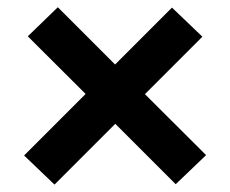

<svg xmlns="http://www.w3.org/2000/svg" viewBox="-20 -590 620 518"><path d="M454 -93 291 -256 127 -92 45 -170.5 211 -336.5 55 -492 136 -570.5 290.5 -416 444 -569.5 526 -491 371 -336 536 -171.5Z"/></svg>

Font: Lato 2
Style: Regular
Weight: 900
Designer: Lukasz Dziedzic with Adam Twardoch and Botio Nikoltchev
Foundry: tyPoland Lukasz Dziedzic
Version: Version 2.015; 2015-08-06; http://www.latofonts.com/